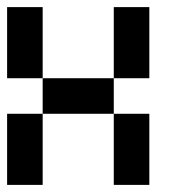

<svg xmlns="http://www.w3.org/2000/svg" viewBox="-20 -620 540 540"><path d="M0 -100V-300H100V-100ZM0 -400V-600H100V-400ZM100 -400H300V-300H100ZM300 -100V-300H400V-100ZM300 -400V-600H400V-400Z"/></svg>

Font: GalmuriMono9 Regular
Style: Regular
Weight: 400
Designer: Lee Minseo (quiple)
Version: Version 2.399;hotconv 1.1.1;makeotfexe 2.6.0 DEVELOPMENT